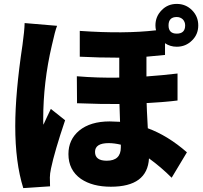

<svg xmlns="http://www.w3.org/2000/svg" viewBox="-20 -896 1040 982"><path d="M272 -764Q262 -740 245 -663Q201 -476 201 -285Q201 -262 202 -258L221 -299Q235 -327 240 -339L313 -281Q259 -121 241 -35Q235 -7 235 12Q235 41 236 57L99 66Q58 -65 58 -251Q58 -420 95 -666Q105 -738 106 -778ZM842 -766Q842 -724 884 -724Q927 -724 927 -766Q927 -784 915 -797Q902 -809 884 -809Q842 -809 842 -766ZM598 -156Q564 -164 536 -164Q466 -164 466 -119Q466 -74 526 -74Q598 -74 598 -142ZM824 -615 729 -606V-505Q813 -511 888 -520V-382Q827 -374 730 -369Q730 -349 736 -240Q839 -202 936 -117L858 13Q804 -41 742 -86Q734 59 547 59Q453 59 394 19Q330 -26 330 -108Q330 -182 385 -228Q442 -275 541 -275Q560 -275 594 -273L591 -364Q504 -363 374 -368L373 -506Q480 -497 590 -499V-601Q486 -601 388 -606V-738Q616 -722 778 -741Q775 -753 775 -766Q775 -812 807 -844Q838 -876 884 -876Q930 -876 962 -844Q994 -812 994 -766Q994 -720 962 -689Q930 -657 884 -657Q850 -657 824 -675Z"/></svg>

Font: KaiGen Gothic KR Heavy
Style: Heavy
Weight: 900
Designer: Ryoko NISHIZUKA  (kana & ideographs); Paul D. Hunt (Latin, Greek & Cyrillic); Wenlong ZHANG  (bopomofo); Sandoll Communi
Foundry: Adobe Systems Incorporated
Version: Version 1.002 March 28, 2018